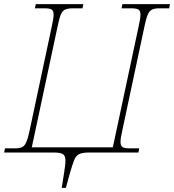

<svg xmlns="http://www.w3.org/2000/svg" viewBox="-30 -734 838 924"><path d="M267 170 278 101Q281 82 283 65.5Q285 49 285 39Q285 16 273 8Q261 0 229 0H-10L-6 -20H40Q64 -20 76.5 -26Q89 -32 97 -51Q105 -70 113 -108L219 -606Q228 -645 228 -663Q228 -683 218 -688.5Q208 -694 184 -694H138L142 -714H371L367 -694H321Q297 -694 283.5 -688Q270 -682 262.5 -663.5Q255 -645 247 -606L123 -25H513L637 -606Q641 -623 643.5 -638.5Q646 -654 646 -664Q646 -683 635.5 -688.5Q625 -694 601 -694H555L559 -714H788L784 -694H738Q715 -694 702 -688Q689 -682 681 -663.5Q673 -645 665 -606L559 -108Q550 -69 550 -51Q550 -32 560 -26Q570 -20 594 -20H640L636 0H397Q366 0 350.5 8Q335 16 326.5 37.5Q318 59 306 101L287 170Z"/></svg>

Font: Noto Serif Thin
Style: Italic
Weight: 100
Italic angle: -12°
Designer: Monotype Design Team
Foundry: Monotype Imaging Inc.
Version: Version 2.014; ttfautohint (v1.8.4.7-5d5b)